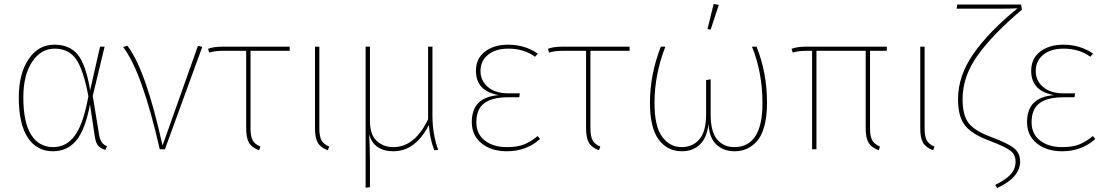

<svg xmlns="http://www.w3.org/2000/svg" viewBox="-20 -755 5592 971"><path d="M256 -509Q187 -509 142.5 -442.5Q98 -376 98 -262Q98 -136 137.5 -73.5Q177 -11 249 -11Q315 -11 358 -68.5Q401 -126 427 -268Q401 -406 363.5 -457.5Q326 -509 256 -509ZM255 -529Q332 -529 373 -479Q414 -429 436 -299L486 -519H509L449 -270L482 -69Q489 -27 521 -16L513 3Q491 -3 478 -16.5Q465 -30 460 -61L435 -227Q412 -101 366.5 -45.5Q321 10 248 10Q166 10 120.5 -59Q75 -128 75 -262Q75 -381 124 -455Q173 -529 255 -529Z M603 -517 624 -524Q717 -404 802 -19L981 -523L1003 -518L814 0H788Q699 -391 603 -517Z M1247 -498V-106Q1247 -65 1258 -45Q1269 -25 1297 -14L1290 5Q1253 -9 1239 -33.5Q1225 -58 1225 -106V-498H1108Q1064 -498 1038 -489L1032 -508Q1059 -519 1105 -519H1445V-498Z M1595 -519V-106Q1595 -65 1606 -45Q1617 -25 1645 -14L1638 5Q1601 -9 1587 -33.5Q1573 -58 1573 -106V-519Z M2196 3 2176 5Q2153 -58 2149 -123Q2081 10 1969 10Q1920 10 1888.5 -12.5Q1857 -35 1847 -77Q1851 -2 1851 64V192L1829 194V-519H1851V-142Q1851 -74 1885 -42.5Q1919 -11 1969 -11Q2078 -11 2145 -152V-519H2167V-170Q2167 -78 2196 3Z M2550 -529Q2634 -529 2700 -484L2686 -468Q2630 -509 2551 -509Q2486 -509 2448 -478Q2410 -447 2410 -396Q2410 -347 2447.5 -315Q2485 -283 2551 -283H2609L2606 -263H2549Q2469 -263 2429 -233Q2389 -203 2389 -137Q2389 -78 2431.5 -44.5Q2474 -11 2544 -11Q2596 -11 2630 -24.5Q2664 -38 2699 -67L2711 -52Q2642 10 2543 10Q2465 10 2415.5 -30Q2366 -70 2366 -138Q2366 -264 2503 -274Q2387 -294 2387 -397Q2387 -459 2432.5 -494Q2478 -529 2550 -529Z M2966 -498V-106Q2966 -65 2977 -45Q2988 -25 3016 -14L3009 5Q2972 -9 2958 -33.5Q2944 -58 2944 -106V-498H2827Q2783 -498 2757 -489L2751 -508Q2778 -519 2824 -519H3164V-498Z M3783 -519H3806Q3859 -388 3859 -235Q3859 -165 3845 -115Q3831 -65 3806.5 -39Q3782 -13 3754.5 -1.5Q3727 10 3695 10Q3639 10 3603 -24Q3567 -58 3563 -127Q3555 -58 3519.5 -24Q3484 10 3428 10Q3355 10 3311 -49.5Q3267 -109 3267 -236Q3267 -378 3322 -519H3345Q3290 -378 3290 -235Q3290 -115 3329 -63Q3368 -11 3427 -11Q3483 -11 3517 -50.5Q3551 -90 3551 -177V-350L3574 -354V-176Q3574 -88 3607 -49.5Q3640 -11 3693 -11Q3836 -11 3836 -233Q3836 -389 3783 -519ZM3615 -730 3574 -605 3558 -608 3589 -735Z M4380 -498V-106Q4380 -65 4391 -45.5Q4402 -26 4430 -14L4424 5Q4387 -9 4372.5 -33.5Q4358 -58 4358 -106V-498H4109V0H4087V-498H4059Q4014 -498 3989 -489L3983 -508Q4010 -519 4056 -519H4465V-498Z M4656 -519V-106Q4656 -65 4667 -45Q4678 -25 4706 -14L4699 5Q4662 -9 4648 -33.5Q4634 -58 4634 -106V-519Z M5144 -732 5148 -706Q5002 -583 4925 -476Q4848 -369 4848 -254Q4848 -171 4879.5 -131.5Q4911 -92 4993 -62Q5078 -30 5108.5 -5.5Q5139 19 5139 62Q5139 142 5023 196L5013 180Q5063 156 5089.5 128.5Q5116 101 5116 62Q5116 27 5090 7Q5064 -13 4980 -45Q4898 -75 4861.5 -119Q4825 -163 4825 -254Q4825 -372 4904 -484.5Q4983 -597 5126 -713Q5095 -711 5011 -711H4818L4821 -732Z M5358 -529Q5442 -529 5508 -484L5494 -468Q5438 -509 5359 -509Q5294 -509 5256 -478Q5218 -447 5218 -396Q5218 -347 5255.5 -315Q5293 -283 5359 -283H5417L5414 -263H5357Q5277 -263 5237 -233Q5197 -203 5197 -137Q5197 -78 5239.5 -44.5Q5282 -11 5352 -11Q5404 -11 5438 -24.5Q5472 -38 5507 -67L5519 -52Q5450 10 5351 10Q5273 10 5223.5 -30Q5174 -70 5174 -138Q5174 -264 5311 -274Q5195 -294 5195 -397Q5195 -459 5240.5 -494Q5286 -529 5358 -529Z"/></svg>

Font: FiraSans
Style: Regular
Weight: 150
Designer: Carrois Corporate & Edenspiekermann AG
Foundry: Carrois Corporate GbR & Edenspiekermann AG
Version: Version 3.106;PS 003.106;hotconv 1.0.70;makeotf.lib2.5.58329